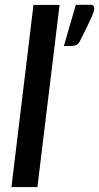

<svg xmlns="http://www.w3.org/2000/svg" viewBox="-20 -760 403 780"><path d="M347 -740.5Q357 -740.5 360 -736Q363 -731.5 363 -726.5Q363 -721.5 361.2 -714.5Q359.5 -707.5 353.2 -693.2Q347 -679 335.5 -655Q324 -631 304.5 -592.5Q297.5 -580 288.5 -576.5Q279.5 -573 266 -573H239.5L288 -740.5ZM26.5 0 116 -740H222L132 0Z"/></svg>

Font: Lato Semibold
Style: Italic
Weight: 600
Italic angle: -7°
Designer: Lukasz Dziedzic
Foundry: tyPoland Lukasz Dziedzic
Version: Version 2.006; 2014-01-15